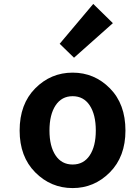

<svg xmlns="http://www.w3.org/2000/svg" viewBox="-20 -944 666 978"><path d="M350 14Q239 14 159.5 -66Q80 -146 80 -279Q80 -414 159.5 -494Q239 -574 350 -574Q461 -574 540 -494Q619 -414 619 -279Q619 -146 539.5 -66Q460 14 350 14ZM468 -279Q468 -360 437 -407Q406 -454 350 -454Q294 -454 263 -407Q232 -360 232 -279Q232 -199 263 -152.5Q294 -106 350 -106Q406 -106 437 -152.5Q468 -199 468 -279ZM357 -650 284 -721 455 -924 555 -826Z"/></svg>

Font: NotoSansHansBold
Style: Bold
Weight: 700
Designer: Ryoko NISHIZUKA  (kana & ideographs); Paul D. Hunt (Latin, Greek & Cyrillic); Wenlong ZHANG  (bopomofo); Sandoll Communi
Foundry: Adobe Systems Incorporated
Version: Version 1.00;December 8, 2021;FontCreator 13.0.0.2675 64-bit